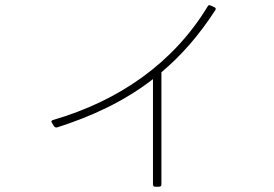

<svg xmlns="http://www.w3.org/2000/svg" viewBox="-20 -669 1040 728"><path d="M592 30V-395C666 -457 734 -534 796 -630C800 -635 798 -640 792 -642L779 -648C773 -651 769 -649 767 -644C637 -430 432 -287 181 -214C175 -213 173 -208 177 -203L185 -190C188 -186 192 -185 197 -186C328 -228 450 -284 560 -369V30C560 36 563 39 569 39H583C589 39 592 36 592 30Z"/></svg>

Font: LINE Seed JP_OTF Thin
Style: Regular
Weight: 250
Designer: LY Corporation & Fontrix & Fontworks
Version: Version 1.007